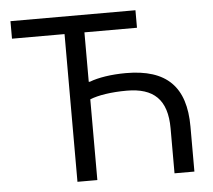

<svg xmlns="http://www.w3.org/2000/svg" viewBox="-51 -753 897 808"><g transform="rotate(-5 398.0 -349.0)"><path d="M244 0H328V-341C362 -355 418 -364 484 -364C597 -364 654 -312 654 -190V0H738V-190C738 -358 659 -438 487 -438C425 -438 369 -429 333 -415H328V-624H550V-698H22V-624H244Z"/></g></svg>

Font: LVC Sans
Style: Regular
Weight: 400
Designer: Mike Abbink, Paul van der Laan, Pieter van Rosmalen
Foundry: Bold Monday
Version: Version 3.0